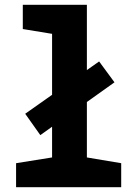

<svg xmlns="http://www.w3.org/2000/svg" viewBox="-20 -780 570 800"><path d="M47 0H485V-100L342 -124V-355L457 -437L393 -524L342 -488V-760H75V-659L197 -639V-385L85 -306L148 -217L197 -252V-124L47 -100Z"/></svg>

Font: Noto Sans Mono Condensed ExtraBold
Style: Regular
Weight: 800
Width: 3
Designer: Monotype Design Team
Foundry: Monotype Imaging Inc.
Version: Version 2.014